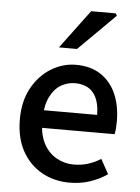

<svg xmlns="http://www.w3.org/2000/svg" viewBox="-53 -781 608 835"><g transform="rotate(5 250.5 -363.5)"><path d="M282 12Q214 12 160 -18.5Q106 -49 74.5 -106Q43 -163 43 -244Q43 -324 75 -381.5Q107 -439 158 -470Q209 -501 266 -501Q331 -501 375 -471.5Q419 -442 441.5 -390.5Q464 -339 464 -270Q464 -256 463 -242Q462 -228 459 -215H115V-292H376Q376 -354 349 -387.5Q322 -421 268 -421Q237 -421 208 -404.5Q179 -388 160 -349.5Q141 -311 141 -245Q141 -185 162 -146Q183 -107 218 -87.5Q253 -68 293 -68Q327 -68 356.5 -77.5Q386 -87 411 -103L446 -39Q413 -16 371.5 -2Q330 12 282 12ZM185 -570 311 -739H418L424 -729L264 -570Z"/></g></svg>

Font: Source Sans 3 ExtraLight Medium
Style: Regular
Weight: 500
Version: Version 3.052;hotconv 1.1.0;makeotfexe 2.6.0